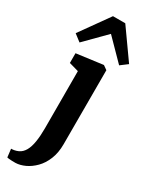

<svg xmlns="http://www.w3.org/2000/svg" viewBox="-299 -910 943 1205"><g transform="rotate(30 172.0 -308.0)"><path d="M58.5 243Q46.5 243 34 242.8Q21.5 242.5 11.5 241.5Q1.5 240.5 -3 239L-10 179.5Q-3 180 11 177.8Q25 175.5 41 168.5Q66 156.5 81.2 129.5Q96.5 102.5 103.2 60.2Q110 18 110 -38L109.5 -451.5L40.5 -471V-541.5L229.5 -566.5H232.5L261.5 -546V-9.5Q261.5 52.5 242.2 99.8Q223 147 192 178.2Q161 209.5 125.8 225.8Q90.5 242 58.5 243ZM28.5 -612.5 -21.5 -651 128 -860.5H217L366 -650.5L315.5 -612.5L172.5 -758Z"/></g></svg>

Font: Merriweather 24pt ExtraBold
Style: Regular
Weight: 800
Version: Version 2.100